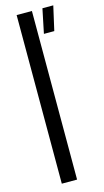

<svg xmlns="http://www.w3.org/2000/svg" viewBox="-124 -840 475 880"><g transform="rotate(-15 113.5 -400.0)"><path d="M53.7 0V-800H126.2V0ZM152.2 -684.4 176 -799.6H227.5L201.4 -684.4Z"/></g></svg>

Font: Big Shoulders Display SC Thin
Style: Regular
Weight: 100
Designer: Patric King
Foundry: XO Type Co
Version: Version 2.002